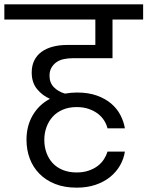

<svg xmlns="http://www.w3.org/2000/svg" viewBox="-47 -760 679 884"><path d="M528 -62Q523 -29 506 1Q489 31 461 54Q433 77 394 90.5Q355 104 306 104Q250 104 207 87Q164 70 134.5 40Q105 10 90 -30Q75 -70 75 -117Q75 -180 103.5 -229Q132 -278 183 -305Q148 -320 123.5 -350Q99 -380 99 -426Q99 -458 111 -482Q123 -506 144.5 -521.5Q166 -537 196 -545Q226 -553 261 -553H392V-670H-27V-740H612V-670H471V-492H288Q267 -492 247.5 -488Q228 -484 213.5 -474Q199 -464 190 -448.5Q181 -433 181 -411Q181 -379 201 -358.5Q221 -338 252 -329Q280 -334 308 -334Q360 -334 399 -320Q438 -306 465 -283Q492 -260 507.5 -230Q523 -200 528 -169H448Q444 -186 433.5 -203.5Q423 -221 405.5 -235Q388 -249 363 -258Q338 -267 306 -267Q270 -267 242 -255Q214 -243 195.5 -222.5Q177 -202 167 -174.5Q157 -147 157 -116Q157 -84 167 -56.5Q177 -29 195.5 -9Q214 11 242 22.5Q270 34 306 34Q337 34 361.5 25.5Q386 17 403.5 3.5Q421 -10 432 -27.5Q443 -45 448 -62H528Z"/></svg>

Font: Poppins
Style: Regular
Weight: 400
Designer: Ninad Kale (Devanagari), Jonny Pinhorn (Latin)
Foundry: Indian Type Foundry
Version: Version 3.002 2017